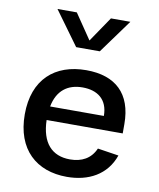

<svg xmlns="http://www.w3.org/2000/svg" viewBox="-90 -881 800 964"><g transform="rotate(10 310.0 -399.0)"><path d="M54.5 -261C54.5 -81.5 161.5 12 316.5 12C426.5 12 517.5 -35.5 553.5 -138.5L446 -155C422.5 -101 376.5 -77 317 -77C224 -77 170.5 -136 167.5 -251.5H555.5V-299C555.5 -455 469 -532.5 321 -532.5C161.5 -532.5 54.5 -439.5 54.5 -261ZM124.5 -810H223L310 -682L397 -810H496L370.5 -637.5H250ZM173 -321.5C189 -404.5 241.5 -444 317.5 -444C393 -444 447 -406 447 -321.5Z"/></g></svg>

Font: Monaspace Neon Medium
Style: Regular
Weight: 500
Designer: Riley Cran & the Lettermatic Team
Foundry: Lettermatic
Version: Version 1.200 (Monaspace Neon)